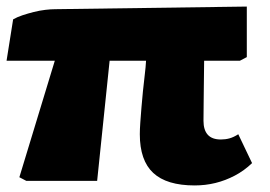

<svg xmlns="http://www.w3.org/2000/svg" viewBox="-27 -551 823 585"><path d="M566 14Q481 14 440 -24Q399 -62 399 -142Q399 -157 400.5 -178Q402 -199 404 -223.5Q406 -248 408.5 -273Q411 -298 414 -322.5Q417 -347 418 -366H307L269 0H53L32 -11L140 -366H-7L13 -492Q25 -499 41.5 -504.5Q58 -510 76 -514.5Q94 -519 111 -521Q128 -523 141 -523L725 -531V-377L704 -366H595Q595 -346 594.5 -326Q594 -306 594 -284Q594 -262 593.5 -237.5Q593 -213 593 -183Q593 -155 606 -140.5Q619 -126 646 -126Q660 -126 672.5 -129.5Q685 -133 699 -142L741 -54Q717 -31 688.5 -16Q660 -1 629.5 6.5Q599 14 566 14Z"/></svg>

Font: Literata Black
Style: Regular
Weight: 900
Designer: Latin by Veronika Burian and Jose Scaglione. Greek by Irene Vlachou. Cyrillic by Vera Evstafieva.
Foundry: TypeTogether
Version: Version 3.103;gftools[0.9.29]